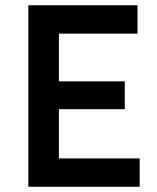

<svg xmlns="http://www.w3.org/2000/svg" viewBox="-20 -717 601 737"><path d="M88.9 0H516.1V-108.9H206.1V-297.9H459V-404.8H206.1V-587.9H507.8V-696.8H88.9Z"/></svg>

Font: Doppio One
Style: Regular
Weight: 400
Designer: Szymon Celej
Foundry: Sorkin Type Co
Version: Version 1.002